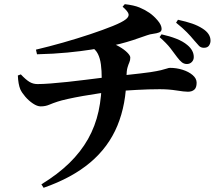

<svg xmlns="http://www.w3.org/2000/svg" viewBox="-20 -821 1040 908"><path d="M863.9 -518.3Q850.5 -518.3 840.3 -526.2Q830 -534.2 817.4 -551Q803.6 -570.3 785.5 -593.5Q767.4 -616.7 734.7 -645.4L743.9 -658.6Q781.6 -650.4 813.4 -638Q845.3 -625.6 865.9 -608.1Q896.4 -582.9 896.4 -551.2Q896.4 -537.3 887.1 -527.8Q877.8 -518.3 863.9 -518.3ZM175.8 50.7Q253.5 3.1 307.8 -49.8Q362 -102.7 396.3 -163.5Q430.6 -224.3 446.1 -295Q461.6 -365.7 461.1 -449Q461.1 -487.2 457.2 -516.1Q453.4 -545.1 442.9 -566.2Q432.4 -587.3 410.6 -599.9L489.8 -622.7Q520.2 -614.5 544.4 -600.3Q568.7 -586.1 582.4 -572Q596.2 -557.9 596.2 -548.9Q596.2 -535.8 591.7 -526.1Q587.3 -516.4 583 -501.7Q578.6 -486.9 577.9 -457.5Q577.1 -328 535.1 -226.6Q493.1 -125.2 406.5 -52.3Q320 20.5 186.2 67.1ZM172.5 -317.9Q155.9 -317.9 136 -331.3Q116 -344.6 99.6 -363.7Q83.2 -382.9 76.1 -398.5Q66.1 -423 64.4 -464L78.5 -469.2Q102 -444.3 119.1 -433.9Q136.3 -423.4 157.2 -423.4Q182.3 -423.4 220 -426.3Q257.7 -429.1 300 -433.7Q342.4 -438.3 382.9 -443.4Q423.5 -448.5 455.4 -452.4Q487.4 -456.2 504.2 -458.2Q546.2 -463 580.6 -466.6Q615.1 -470.2 643.1 -473.6Q671 -477 691.5 -479.8Q723.5 -484.8 741.3 -489.1Q759.1 -493.4 768.5 -496.7Q778 -500.1 783.9 -500.1Q814.5 -500.1 843.3 -491.1Q872.2 -482 891 -466Q909.9 -449.9 909.9 -429.9Q909.9 -406.1 898.6 -396.7Q887.3 -387.2 868.7 -387.2Q851.4 -387.2 814.5 -393.2Q777.6 -399.1 735.3 -399.1Q709.1 -399.1 682 -398.3Q654.8 -397.5 626.8 -395.9Q598.7 -394.3 571.2 -392.5Q543.7 -390.7 516.9 -388Q488.3 -385.3 449.9 -379.7Q411.5 -374.1 372.1 -367.1Q332.8 -360.2 300.6 -353Q268.4 -345.8 252.1 -340.3Q230.8 -333.4 212.7 -325.7Q194.6 -317.9 172.5 -317.9ZM150 -586.2Q211.6 -600.8 278.4 -619.7Q345.2 -638.7 406.7 -659.2Q468.3 -679.8 513.6 -698.1Q558.8 -716.4 575.3 -729.9Q590 -741.5 588.2 -753.7Q586.4 -765.8 559.8 -789.3L570.1 -801.3Q614.1 -796.3 639.6 -785.6Q665.1 -775 686.5 -760.4Q706.5 -746.6 725.4 -724.5Q744.3 -702.5 744.3 -684.2Q744.3 -672.1 732.6 -667.6Q721 -663.2 705 -661.2Q689 -659.2 675.5 -654.2Q639 -641 608.2 -631.1Q577.4 -621.2 548 -613.7Q518.5 -606.3 484.4 -599Q460.2 -594.2 412.4 -586.6Q364.5 -578.9 299.2 -572.5Q233.9 -566.1 155 -564.3ZM944.1 -595Q929.7 -595 920.8 -604.5Q911.9 -613.9 897.1 -631.2Q882.8 -649 863.7 -668.4Q844.7 -687.9 812.7 -713.7L821.6 -727.6Q861.5 -718.9 888.9 -709.4Q916.2 -699.9 937.6 -686.1Q975.6 -662.1 975.6 -628.7Q975.6 -616.3 968.5 -605.6Q961.4 -595 944.1 -595Z"/></svg>

Font: Noto Serif SC ExtraLight
Style: Regular
Weight: 200
Designer: Ryoko NISHIZUKA 西塚涼子 (kana & ideographs); Frank Grießhammer (Latin, Greek & Cyrillic); Wenlong ZHANG 张文龙 (bopomofo); San
Foundry: Adobe
Version: Version 2.002-H1;hotconv 1.1.0;makeotfexe 2.6.0